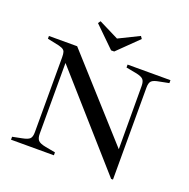

<svg xmlns="http://www.w3.org/2000/svg" viewBox="-151 -1009 1150 1170"><g transform="rotate(20 424.5 -424.5)"><path d="M693 16 190 -553V-94Q190 -65 202 -51.5Q214 -38 251 -31L316 -19V0H38V-19L98 -31Q135 -38 147 -50Q159 -62 159 -92V-579Q159 -601 155 -613Q151 -625 136 -632Q121 -639 87 -645L39 -655V-673H222L675 -170L674 -579Q674 -609 662 -622Q650 -635 613 -642L549 -654V-673H827V-654L766 -642Q730 -636 717.5 -624Q705 -612 705 -581V16ZM425 -720 293 -849 304 -865 434 -800 566 -865 577 -849 445 -720Z"/></g></svg>

Font: Ibarra Real Nova Medium
Style: Regular
Weight: 500
Designer: Jose Maria Ribagorda & Octavio Pardo
Foundry: Jose Maria Ribagorda
Version: Version 2.000